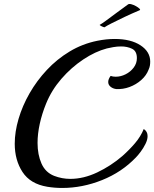

<svg xmlns="http://www.w3.org/2000/svg" viewBox="-20 -901 764 951"><path d="M214 24Q130 10 91.5 -49Q53 -108 53 -189Q53 -248 72 -312.5Q91 -377 126.5 -439Q162 -501 212 -554.5Q262 -608 325 -646Q388 -684 462 -699Q507 -708 548 -708Q628 -708 676 -676.5Q724 -645 724 -596Q724 -586 722.5 -576.5Q721 -567 716 -556Q705 -527 679.5 -504.5Q654 -482 621.5 -470Q589 -458 555 -460Q539 -462 527.5 -471.5Q516 -481 516 -495Q516 -509 528 -525Q539 -521 553 -521Q578 -521 602 -533Q626 -545 642 -566Q658 -587 658 -613Q658 -648 634 -659.5Q610 -671 580 -671Q560 -671 540.5 -667.5Q521 -664 509 -661Q452 -646 392.5 -606.5Q333 -567 284 -510.5Q235 -454 208 -387Q188 -338 177 -288Q166 -238 166 -193Q166 -135 185.5 -91Q205 -47 248 -30Q287 -15 328 -15Q394 -15 461.5 -47Q529 -79 586 -128Q621 -159 649 -192Q677 -225 692 -262Q711 -250 711 -227Q711 -209 700.5 -188Q690 -167 676.5 -149Q663 -131 653 -121Q583 -48 485.5 -9Q388 30 288 30Q250 30 214 24ZM498 -766H497Q493 -766 483 -771Q473 -776 474 -778Q482 -782 506 -799.5Q530 -817 560 -839.5Q590 -862 614 -879Q619 -883 630.5 -880Q642 -877 653.5 -870.5Q665 -864 671 -858Q677 -852 671 -850Q635 -835 598 -817.5Q561 -800 533.5 -786Q506 -772 498 -766Z"/></svg>

Font: Playball
Style: Regular
Weight: 400
Designer: Robert E. Leuschke
Foundry: Robert E. Leuschke
Version: Version 1.010